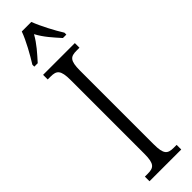

<svg xmlns="http://www.w3.org/2000/svg" viewBox="-317 -921 911 911"><g transform="rotate(-45 138.5 -465.5)"><path d="M30 -784V-771H53C85 -807 114 -838 138 -881C161 -838 190 -807 222 -771H245V-784C221 -822 187 -886 170 -931H106C90 -886 54 -822 30 -784ZM32 0H245V-31H226C185 -31 170 -43 170 -110V-604C170 -672 185 -683 226 -683H245V-714H32V-683H51C91 -683 107 -672 107 -604V-109C107 -42 91 -31 51 -31H32Z"/></g></svg>

Font: Noto Serif Hebrew ExtraCondensed Light
Style: Regular
Weight: 300
Width: 2
Designer: Monotype Design Team
Foundry: Monotype Imaging Inc.
Version: Version 2.004